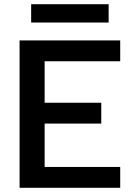

<svg xmlns="http://www.w3.org/2000/svg" viewBox="-20 -892 645 912"><path d="M128 -872H496V-785H128ZM551 -601H192V-404H461V-305H192V-99H551V0H73V-700H551Z"/></svg>

Font: Albert Sans SemiBold
Style: Regular
Weight: 600
Designer: Andreas Rasmussen
Foundry: a.Foundry
Version: Version 1.025